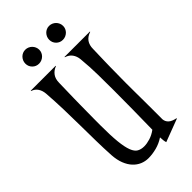

<svg xmlns="http://www.w3.org/2000/svg" viewBox="-254 -879 962 962"><g transform="rotate(-45 226.5 -398.5)"><path d="M433.1 -645.5Q382.8 -629.4 382.8 -574.7Q381.3 -531.7 380.4 -488.8Q379.9 -470.2 379.6 -450.2Q379.4 -430.2 379.2 -410.2Q378.9 -390.1 378.7 -370.6Q378.4 -351.1 378.4 -334Q378.4 -297.4 378.7 -266.6Q378.9 -235.8 379.2 -206.1Q379.4 -176.3 379.4 -145.8Q379.4 -115.2 379.4 -79.6Q380.9 -62.5 393.3 -50.8Q405.8 -39.1 433.1 -33.7V-31.2L312 14.6Q309.6 8.3 308.3 -1.7Q307.1 -11.7 306.6 -24.4Q280.3 -6.8 250.2 1Q220.2 8.8 192.4 8.8Q169.4 8.8 148.7 0Q127.9 -8.8 111.6 -26.4Q95.2 -43.9 84.7 -70.6Q74.2 -97.2 71.8 -132.8Q68.8 -184.6 67.9 -238.8Q66.9 -293 66.4 -349.4Q65.9 -405.8 64.2 -464.4Q62.5 -522.9 58.1 -583Q56.2 -606 45.4 -622.3Q34.7 -638.7 14.2 -645.5V-647.9H190.4V-645.5Q168 -637.2 155.3 -619.6Q142.6 -602.1 142.6 -574.7Q141.1 -522 140.1 -469.7Q139.6 -447.3 139.4 -422.9Q139.2 -398.4 138.9 -373.8Q138.7 -349.1 138.4 -325.2Q138.2 -301.3 138.2 -280.3Q138.2 -206.5 142.8 -161.1Q147.5 -115.7 157.2 -90.6Q167 -65.4 182.4 -56.9Q197.8 -48.3 219.2 -48.3Q238.3 -48.3 261.5 -55.4Q284.7 -62.5 306.6 -78.6Q308.1 -155.8 308.8 -222.4Q309.6 -289.1 309.6 -352.1Q309.6 -409.2 308.8 -465.3Q308.1 -521.5 302.2 -583Q299.8 -606 287.8 -622.3Q275.9 -638.7 253.4 -645.5V-647.9H433.1ZM259.8 -762.7Q259.8 -772.9 263.7 -782Q267.6 -791 274.2 -797.9Q280.8 -804.7 289.6 -808.6Q298.3 -812.5 308.6 -812.5Q318.8 -812.5 327.9 -808.6Q336.9 -804.7 343.8 -797.9Q350.6 -791 354.5 -782Q358.4 -772.9 358.4 -762.7Q358.4 -752.4 354.5 -743.7Q350.6 -734.9 343.8 -728.3Q336.9 -721.7 327.9 -717.8Q318.8 -713.9 308.6 -713.9Q288.1 -713.9 273.9 -728Q259.8 -742.2 259.8 -762.7ZM90.8 -762.7Q90.8 -772.9 94.7 -782Q98.6 -791 105.2 -797.9Q111.8 -804.7 120.6 -808.6Q129.4 -812.5 139.6 -812.5Q149.9 -812.5 158.9 -808.6Q168 -804.7 174.8 -797.9Q181.6 -791 185.5 -782Q189.5 -772.9 189.5 -762.7Q189.5 -752.4 185.5 -743.7Q181.6 -734.9 174.8 -728.3Q168 -721.7 158.9 -717.8Q149.9 -713.9 139.6 -713.9Q119.1 -713.9 105 -728Q90.8 -742.2 90.8 -762.7Z"/></g></svg>

Font: Smythe
Style: Regular
Weight: 400
Version: Version 1.000